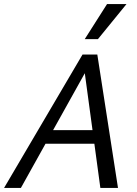

<svg xmlns="http://www.w3.org/2000/svg" viewBox="-25 -927 678 947"><path d="M470 0 387 -612H419L78 0H-5L382 -658H455L557 0ZM153 -218 190 -285H464L483 -218ZM393 -734 503 -907H599L458 -734Z"/></svg>

Font: Ysabeau Infant Medium
Style: Italic
Weight: 500
Italic angle: -12°
Designer: Christian Thalmann (Catharsis Fonts)
Version: Version 2.001;gftools[0.9.30]; featfreeze: ss01,ss02,lnum